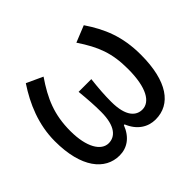

<svg xmlns="http://www.w3.org/2000/svg" viewBox="-136 -770 972 972"><g transform="rotate(-45 350.0 -283.5)"><path d="M41 -269C41 -80 119 14 222 14C276 14 321 -16 346 -80H351C377 -16 426 14 480 14C589 14 659 -81 659 -271C659 -403 620 -492 560 -581L471 -545C535 -449 562 -380 562 -266C562 -132 522 -69 468 -69C425 -69 384 -102 384 -209C384 -256 387 -299 394 -361H303C309 -299 312 -256 312 -209C312 -105 272 -69 227 -69C174 -69 133 -134 133 -250C133 -368 168 -447 232 -541L145 -581C86 -492 41 -388 41 -269Z"/></g></svg>

Font: Kawkab Mono Light
Style: Bold
Weight: 400
Monospace: yes
Designer: Abdullah Arif
Foundry: Abdullah Arif
Version: Version 1.000;PS 000.500;hotconv 1.0.88;makeotf.lib2.5.64775